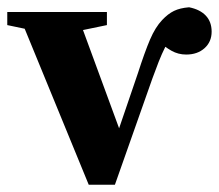

<svg xmlns="http://www.w3.org/2000/svg" viewBox="-22 -506 602 528"><path d="M-2 -437V-473H272V-437L185 -419H84ZM222 2 27 -473H188L317 -122H295L300 -137L357 -304Q376 -363 390.5 -397Q405 -431 424 -451Q440 -468 456.5 -476Q473 -484 498 -486Q528 -480 544 -463Q560 -446 560 -419Q560 -391 540.5 -373.5Q521 -356 490 -356Q468 -356 449.5 -366.5Q431 -377 413 -393L427 -420L453 -415Q442 -396 432.5 -377Q423 -358 414.5 -336.5Q406 -315 397 -290L294 2Z"/></svg>

Font: Source Serif 4 36pt
Style: Bold
Weight: 700
Designer: Frank Grießhammer
Foundry: Adobe Systems Incorporated
Version: Version 4.004;hotconv 1.0.116;makeotfexe 2.5.65601